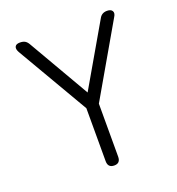

<svg xmlns="http://www.w3.org/2000/svg" viewBox="-128 -805 840 909"><g transform="rotate(-20 292.5 -350.0)"><path d="M294 0Q262 0 262 -33V-300L52 -660Q42 -678 47.5 -689Q53 -700 72 -700Q88 -700 97.5 -694.5Q107 -689 114 -677L293 -368L472 -677Q484 -700 511 -700Q531 -700 537.5 -688.5Q544 -677 533 -660L325 -300V-33Q325 0 294 0Z"/></g></svg>

Font: Shin Retro Maru Gothic Regular
Style: Regular
Weight: 400
Designer: Iose
Foundry: Typographish
Version: Version 1.002